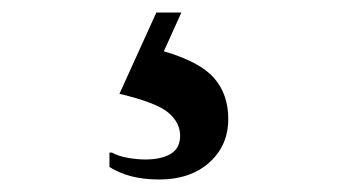

<svg xmlns="http://www.w3.org/2000/svg" viewBox="-20 -47 540 307"><path d="M235 240Q210 240 190.5 235Q171 230 155 220V197H159Q170 203 185 205.5Q200 208 212 208Q238 208 253 199Q268 190 268 170Q268 149 249 133Q230 117 171 103L230 -27H270L242 35Q300 52 322.5 78Q345 104 345 143Q345 186 314.5 213Q284 240 235 240Z"/></svg>

Font: Spectral SC ExtraBold
Style: Regular
Weight: 800
Designer: Jean-Baptiste Levee
Foundry: Production Type
Version: Version 2.001